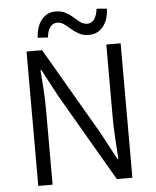

<svg xmlns="http://www.w3.org/2000/svg" viewBox="-57 -887 758 935"><g transform="rotate(-5 322.0 -419.5)"><path d="M92 0V-657H168L416 -231L488 -96H492Q489 -146 485.5 -198.5Q482 -251 482 -301V-657H552V0H476L228 -426L156 -561H152Q156 -512 159 -461.5Q162 -411 162 -360V0ZM402 -711Q374 -711 353.5 -722.5Q333 -734 317 -748Q301 -762 286 -773Q271 -784 252 -784Q232 -784 218.5 -766.5Q205 -749 202 -716L152 -719Q155 -774 181 -806.5Q207 -839 250 -839Q278 -839 298.5 -828Q319 -817 335 -802.5Q351 -788 366 -777Q381 -766 400 -766Q420 -766 433 -784Q446 -802 450 -835L500 -831Q498 -776 471.5 -743.5Q445 -711 402 -711Z"/></g></svg>

Font: Assistant ExtraLight
Style: Regular
Weight: 400
Version: Version 3.000